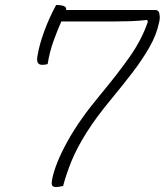

<svg xmlns="http://www.w3.org/2000/svg" viewBox="-20 -740 661 770"><path d="M233 6Q226 7 219.5 8.5Q213 10 204 10Q191 10 188.5 2Q186 -6 189 -21Q202 -85 250 -172Q298 -259 379 -356Q453 -445 501 -513.5Q549 -582 573 -653L570 -660Q533 -656 503 -655Q473 -654 441 -654H226Q212 -623 195.5 -578Q179 -533 171 -483Q162 -480 149 -480Q124 -480 130 -514Q137 -559 157 -613.5Q177 -668 205 -720Q250 -720 245 -700H602Q616 -700 619 -686.5Q622 -673 620 -660L618 -650Q608 -601 579.5 -551Q551 -501 511.5 -449.5Q472 -398 429 -346Q365 -269 326.5 -207.5Q288 -146 267 -94.5Q246 -43 233 6Z"/></svg>

Font: Recursive Sn Csl St Lt
Style: Italic
Weight: 300
Italic angle: -15°
Version: Version 1.079;hotconv 1.0.112;makeotfexe 2.5.65598; ttfautoh